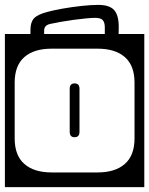

<svg xmlns="http://www.w3.org/2000/svg" viewBox="-40 -745 610 785"><path d="M445.5 -635Q445.5 -620.5 445 -606H550V20H-20V-606H84.5Q84.5 -614.5 84.5 -623Q84.5 -654 98.8 -669.8Q113 -685.5 152.5 -696Q178 -703 216.2 -709.8Q254.5 -716.5 293.8 -720.8Q333 -725 361.5 -725Q407.5 -725 426.5 -704Q445.5 -683 445.5 -635ZM140.5 -620V-606H388.5V-633Q388.5 -652.5 380.5 -662.2Q372.5 -672 348.5 -672Q336 -672 312.2 -669.8Q288.5 -667.5 260.8 -663.8Q233 -660 207.2 -655.5Q181.5 -651 164.5 -647Q140.5 -641.5 140.5 -620ZM171 -546Q99 -546 59.5 -511.5Q20 -477 20 -407V-179Q20 -109.5 59.5 -74.8Q99 -40 171 -40H359Q431 -40 470.5 -74.8Q510 -109.5 510 -179V-407Q510 -477 470.5 -511.5Q431 -546 359 -546ZM285 -206Q285 -184 265 -184Q245 -184 245 -206V-382Q245 -404 265 -404Q285 -404 285 -382Z"/></svg>

Font: Honk Rounded
Style: Regular
Weight: 400
Designer: Noopur Datye & Yesha Goshar
Foundry: Ek Type
Version: Version 1.000